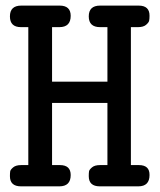

<svg xmlns="http://www.w3.org/2000/svg" viewBox="-20 -659 565 679"><path d="M15.1 -36.1Q15.1 -47.4 16.1 -53.2Q17.1 -59.1 26.6 -67.1Q36.1 -75.2 55.2 -75.2H80.1V-563H54.2Q15.1 -563 15.1 -601.1Q15.1 -639.2 55.2 -639.2H190.9Q230 -639.2 230 -603Q230 -563 189.9 -563H164.1V-370.1H359.9V-563H334Q293.9 -563 293.9 -601.1Q293.9 -639.2 334 -639.2H470.2Q509.3 -639.2 508.8 -603Q508.8 -591.8 507.3 -585.4Q505.9 -579.1 496.3 -571Q486.8 -563 467.8 -563H442.9V-75.2H471.2Q509.3 -75.2 508.8 -40Q508.8 0 469.2 0H333Q293.9 0 293.9 -36.1Q293.9 -47.4 294.9 -53.2Q295.9 -59.1 305.4 -67.1Q314.9 -75.2 334 -75.2H359.9V-294.9H164.1V-75.2H191.9Q230 -75.2 230 -40Q230 0 189.9 0H54.2Q15.1 0 15.1 -36.1Z"/></svg>

Font: CMU Typewriter Text
Style: Bold
Weight: 700
Version: Version 0.7.0